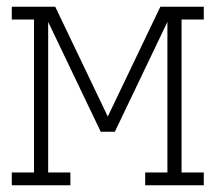

<svg xmlns="http://www.w3.org/2000/svg" viewBox="-20 -550 640 570"><path d="M15 0V-38H81V-492H15V-530H144L300 -204L456 -530H585V-492H519V-38H585V0H411V-38H477V-485L321 -159H279L123 -485V-38H189V0Z"/></svg>

Font: Iosevka Slab XLtEx
Style: Regular
Weight: 200
Width: 7
Monospace: yes
Designer: Belleve Invis
Foundry: Belleve Invis
Version: Version 11.1.0; ttfautohint (v1.8.3)